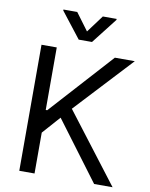

<svg xmlns="http://www.w3.org/2000/svg" viewBox="-100 -1019 853 1091"><g transform="rotate(10 326.0 -473.0)"><path d="M88.1 -727.3H176.1V-366.5H184.7L511.4 -727.3H626.4L321 -399.1L626.4 0H519.9L267 -338.1L176.1 -235.8V0H88.1ZM329.5 -846.6 403.4 -946H483V-940.3L367.9 -792.6H291.2L176.1 -940.3V-946H255.7Z"/></g></svg>

Font: Fast_Sans-Dotted
Style: Regular
Weight: 400
Version: Version 3.018